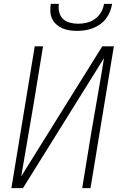

<svg xmlns="http://www.w3.org/2000/svg" viewBox="-20 -975 640 995"><path d="M39 0 160 -735H203L155 -441Q139 -346 122.5 -251Q106 -156 90 -61L510 -735H570L449 0H406L454 -294Q470 -389 487 -484Q504 -579 519 -674L99 0ZM379 -815Q359 -815 339.5 -818Q320 -821 303 -828.5Q286 -836 272 -848.5Q258 -861 250 -878Q242 -895 241 -915Q240 -935 243 -955H285Q282 -933 287 -912Q292 -891 306.5 -877Q321 -863 342 -857.5Q363 -852 385 -852Q407 -852 430 -857.5Q453 -863 472.5 -877Q492 -891 504 -912Q516 -933 519 -955H561Q558 -935 550 -915Q542 -895 529 -878Q516 -861 498 -848.5Q480 -836 460 -828.5Q440 -821 419.5 -818Q399 -815 379 -815Z"/></svg>

Font: Iosevka XLt Ex Obl
Style: Regular
Weight: 200
Width: 7
Italic angle: -9°
Monospace: yes
Designer: Belleve Invis
Foundry: Belleve Invis
Version: Version 32.5.0; ttfautohint (v1.8.4)